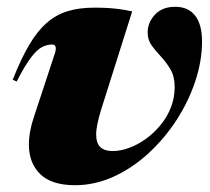

<svg xmlns="http://www.w3.org/2000/svg" viewBox="-20 -530 617 565"><path d="M574.5 -408Q574.5 -350.5 554.5 -290.5Q534.5 -230.5 499 -176Q463.5 -121.5 416.2 -78.2Q369 -35 314 -10Q259 15 201 15Q131.5 15 98.2 -17.8Q65 -50.5 65 -104.5Q65 -143 80.5 -188L142 -374.5Q145.5 -386 143.5 -392.5Q141.5 -399 132.5 -399Q119 -399 104.2 -391.8Q89.5 -384.5 71.8 -361.5Q54 -338.5 29 -290L17.5 -295.5Q41.5 -356.5 65.5 -397.2Q89.5 -438 117 -462.2Q144.5 -486.5 178.8 -497Q213 -507.5 257.5 -507.5Q279.5 -507.5 296.8 -506.5Q314 -505.5 331.2 -503.2Q348.5 -501 369 -496.5L277.5 -207Q270.5 -184.5 266.8 -166.2Q263 -148 263 -134Q263 -109 275.2 -97.2Q287.5 -85.5 311.5 -85.5Q334.5 -85.5 359.8 -94.8Q385 -104 408.8 -121Q432.5 -138 452 -161.5Q471.5 -185 482.8 -213.5Q494 -242 494 -274.5Q494 -304.5 482 -325.2Q470 -346 454.2 -362.8Q438.5 -379.5 426.5 -396Q414.5 -412.5 414.5 -434Q414.5 -464 436 -487Q457.5 -510 495.5 -510Q534 -510 554.2 -484Q574.5 -458 574.5 -408Z"/></svg>

Font: Newsreader 60pt ExtraBold
Style: Italic
Weight: 800
Italic angle: -17°
Designer: Hugues Gentile
Foundry: Production Type
Version: Version 1.003